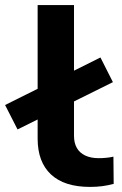

<svg xmlns="http://www.w3.org/2000/svg" viewBox="-59 -725 478 755"><path d="M295 10Q194 10 141.5 -39Q89 -88 89 -180V-705H232V-191Q232 -163 243 -143.5Q254 -124 276 -113.5Q298 -103 329 -103Q343 -103 359 -104.5Q375 -106 387 -109L388 -2Q366 4 343.5 7Q321 10 295 10ZM10 -216 -39 -312 336 -499 385 -402Z"/></svg>

Font: Nunito Sans 10pt Expanded
Style: Bold
Weight: 700
Width: 7
Designer: Vernon Adams
Foundry: Vernon Adams
Version: Version 3.101;gftools[0.9.27]